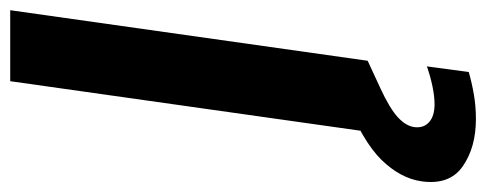

<svg xmlns="http://www.w3.org/2000/svg" viewBox="-393 -432 952 376"><g transform="rotate(-90 83.0 -244.0)"><path d="M13 0 112 -700H251L152 0ZM38 212Q-18 212 -55 186Q-92 160 -84 105Q-78 64 -42 27Q-6 -10 83 -46L130 -65L152 0L98 25Q59 43 41.5 59Q24 75 22 92Q20 110 32 120.5Q44 131 67 131Q82 131 101.5 127Q121 123 141 116L130 198Q109 204 86 208Q63 212 38 212Z"/></g></svg>

Font: Host Grotesk ExtraBold
Style: Italic
Weight: 800
Italic angle: -8°
Designer: Doğukan Karapınar
Foundry: Element Type
Version: Version 1.003; ttfautohint (v1.8.4.7-5d5b)